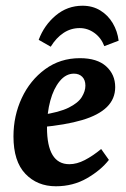

<svg xmlns="http://www.w3.org/2000/svg" viewBox="-20 -637 439 670"><path d="M259 -434Q319 -434 350.5 -405.5Q382 -377 382 -333Q382 -292 353 -263.5Q324 -235 266.5 -218Q209 -201 122 -193L125 -236Q187 -245 220 -261.5Q253 -278 265.5 -298.5Q278 -319 278 -338Q278 -358 267 -369Q256 -380 238 -380Q210 -380 188.5 -354Q167 -328 155.5 -285.5Q144 -243 144 -192Q144 -128 163.5 -96Q183 -64 222 -64Q248 -64 276 -78.5Q304 -93 333 -117L360 -79Q332 -43 283.5 -15Q235 13 175 13Q110 13 68.5 -30.5Q27 -74 27 -161Q27 -233 56 -295Q85 -357 137.5 -395.5Q190 -434 259 -434ZM157 -474 115 -498Q134 -549 174.5 -583Q215 -617 268 -617Q303 -617 330 -600.5Q357 -584 373.5 -556Q390 -528 394 -495L344 -476Q333 -505 309.5 -522Q286 -539 258 -539Q227 -539 201.5 -522Q176 -505 157 -474Z"/></svg>

Font: Yrsa SemiBold
Style: Italic
Weight: 600
Italic angle: -7.10001°
Version: Version 2.004